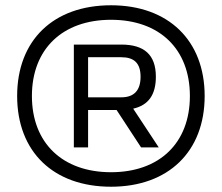

<svg xmlns="http://www.w3.org/2000/svg" viewBox="-20 -699 841 728"><path d="M401 9C182 9 45 -124 45 -335C45 -546 182 -679 401 -679C618 -679 756 -546 756 -335C756 -124 618 9 401 9ZM101 -335C101 -157 217 -46 401 -46C585 -46 700 -157 700 -335C700 -513 585 -624 401 -624C217 -624 101 -513 101 -335ZM260 -140H314V-282H422L515 -140H582L485 -287C543 -300 571 -340 571 -408C571 -492 526 -530 440 -530H260ZM314 -330V-482H440C488 -482 513 -460 513 -408C513 -357 489 -330 440 -330Z"/></svg>

Font: LT Wave Alt
Style: Regular
Weight: 400
Designer: Daniel Lyons
Version: Version 2.5 (Glyphs App)